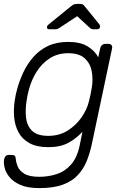

<svg xmlns="http://www.w3.org/2000/svg" viewBox="-36 -745 635 985"><path d="M166 220Q104 220 67 203Q30 186 11 161.5Q-8 137 -13 112.5Q-18 88 -15 73Q-13 63 -7.5 56.5Q-2 50 7 50H26Q34 50 39 53.5Q44 57 45 71Q46 87 54.5 108.5Q63 130 88.5 146Q114 162 166 162Q213 162 255.5 148Q298 134 329 98.5Q360 63 373 0L387 -69Q356 -35 315 -12.5Q274 10 212 10Q152 10 114.5 -11Q77 -32 58.5 -67Q40 -102 36.5 -145Q33 -188 40 -232Q42 -247 45 -260Q48 -273 52 -288Q64 -332 84 -374.5Q104 -417 135 -452.5Q166 -488 210 -509Q254 -530 314 -530Q376 -530 413.5 -507Q451 -484 468 -451L478 -497Q480 -507 487.5 -513.5Q495 -520 505 -520H521Q531 -520 536 -513.5Q541 -507 539 -497L436 -10Q426 38 409.5 79.5Q393 121 363.5 153Q334 185 286 202.5Q238 220 166 220ZM212 -48Q268 -48 311 -75Q354 -102 382 -142.5Q410 -183 420 -224Q424 -239 428.5 -260Q433 -281 435 -296Q442 -337 435 -377.5Q428 -418 399.5 -445Q371 -472 314 -472Q260 -472 219.5 -446Q179 -420 152.5 -378Q126 -336 113 -288Q109 -273 106 -260Q103 -247 101 -232Q93 -184 97.5 -142Q102 -100 128.5 -74Q155 -48 212 -48ZM216 -595Q205 -595 205 -605Q205 -613 214 -620L326 -711Q339 -722 346.5 -723.5Q354 -725 361 -725H371Q379 -725 385.5 -723.5Q392 -722 400 -711L473 -621Q479 -614 477 -606Q475 -595 462 -595H442Q436 -595 432 -597Q428 -599 425 -602L360 -662L269 -602Q264 -599 260 -597Q256 -595 250 -595Z"/></svg>

Font: Rubik Light
Style: Italic
Weight: 300
Italic angle: -12°
Designer: Hubert and Fischer
Foundry: Hubert and Fischer
Version: Version 2.300;gftools[0.9.30]